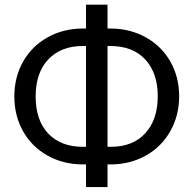

<svg xmlns="http://www.w3.org/2000/svg" viewBox="-20 -760 811 810"><path d="M433.6 -639.6H448.7Q529.3 -639.2 595.7 -602.1Q662.1 -564.9 699 -499.8Q735.8 -434.6 735.8 -354Q735.8 -272.9 698.7 -207Q661.6 -141.1 596.2 -104.2Q530.8 -67.4 450.7 -66.4H433.6V29.3H342.8V-66.4H329.1Q247.6 -66.4 180.9 -103.5Q114.3 -140.6 77.4 -206.1Q40.5 -271.5 40.5 -353Q40.5 -434.6 77.4 -500Q114.3 -565.4 180.9 -602.5Q247.6 -639.6 329.1 -639.6H342.8V-740.2H433.6ZM329.1 -565.9Q237.3 -565.9 183.8 -509.5Q130.4 -453.1 130.4 -353Q130.4 -252.4 183.6 -196.5Q236.8 -140.6 330.1 -140.6H342.8V-565.9ZM433.6 -565.9V-140.6H447.3Q540.5 -140.6 593 -198Q645.5 -255.4 645.5 -354Q645.5 -451.7 593 -508.8Q540.5 -565.9 445.3 -565.9Z"/></svg>

Font: Mardoto
Style: Regular
Weight: 400
Designer: Christian Robertson, Vahan Hovhannisyan
Foundry: Google
Version: Version 1.000